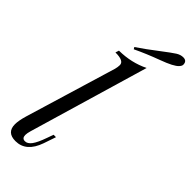

<svg xmlns="http://www.w3.org/2000/svg" viewBox="-316 -1021 1075 1075"><g transform="rotate(45 221.5 -483.5)"><path d="M95.7 -49.8Q95.7 -22.9 119.1 -22.9Q139.2 -22.5 156.7 -45.9Q174.3 -69.3 193.8 -125L207 -162.1H226.1L201.2 -88.9Q165 14.2 81.1 14.2Q12.2 14.2 12.2 -50.8Q12.2 -79.6 25.9 -126L189 -667Q193.8 -685.5 193.8 -700.2Q193.8 -733.4 126 -732.9L132.8 -753.9Q230 -754.9 311 -794.9L102.1 -85Q95.7 -63 95.7 -49.8ZM414.1 -982.4Q443.4 -982.4 443.4 -952.6Q443.4 -943.4 432.6 -931.6Q412.6 -908.7 332.5 -879.4Q252 -849.6 186 -817.9L179.2 -829.1Q232.4 -864.7 292.5 -911.1Q352.5 -957 373 -969.7Q393.6 -982.4 414.1 -982.4Z"/></g></svg>

Font: PlayfairDisplay-Italic
Style: Italic
Weight: 400
Italic angle: -14°
Designer: Claus Eggers Sørensen
Foundry: Claus Eggers Sørensen
Version: Version 1.002;PS 001.002;hotconv 1.0.70;makeotf.lib2.5.58329